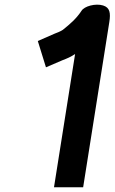

<svg xmlns="http://www.w3.org/2000/svg" viewBox="-20 -738 484 810"><path d="M414.7 -715C383.2 -724.6 335.5 -712.2 323.6 -692C301.6 -658.6 275.1 -636.3 244.9 -612C233.2 -604.5 221.7 -600.3 210.4 -596L139.5 -565L173.9 -454L243.7 -484C263.1 -491.3 278.6 -498 296.8 -510L207.8 52H330.8L441.2 -645C447.2 -683.2 443.7 -706.2 414.7 -715Z"/></svg>

Font: Tape
Style: It
Weight: 500
Foundry: Cannot Into Space Fonts
Version: Version 0.97